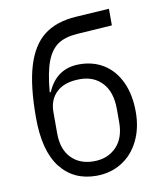

<svg xmlns="http://www.w3.org/2000/svg" viewBox="-85 -817 769 899"><g transform="rotate(-10 300.0 -368.0)"><path d="M69 -305Q69 -457 97 -549.5Q125 -642 183 -687Q241 -732 336 -738L494 -748V-669L328 -658Q269 -654 234.5 -630.5Q200 -607 180.5 -555.5Q161 -504 153 -411H158Q203 -516 312 -516Q378 -516 428 -484.5Q478 -453 506 -393Q534 -333 534 -251Q534 -174 504.5 -114Q475 -54 422 -21Q369 12 301 12Q193 12 131 -67.5Q69 -147 69 -305ZM449 -216V-279Q449 -360 409 -403.5Q369 -447 303 -447Q230 -447 192 -411.5Q154 -376 154 -317V-216Q154 -140 194 -98.5Q234 -57 301 -57Q367 -57 408 -99Q449 -141 449 -216Z"/></g></svg>

Font: iA Writer Duo V
Style: Regular
Weight: 400
Designer: Mike Abbink, Paul van der Laan, Pieter van Rosmalen, Oliver Reichenstein
Foundry: Information Architects Inc.
Version: Version 2.000